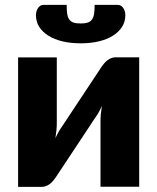

<svg xmlns="http://www.w3.org/2000/svg" viewBox="-20 -748 630 769"><path d="M537.5 -518.5V0H382.5V-264Q382.5 -277 384 -292.2Q385.5 -307.5 388 -323.5Q376 -296.5 362.5 -278Q361.5 -277 354.2 -266Q347 -255 335.8 -237.8Q324.5 -220.5 310.2 -199Q296 -177.5 281 -155Q246 -102.5 202.5 -36.5Q198 -30 192.2 -23.2Q186.5 -16.5 179.5 -11.2Q172.5 -6 164.5 -2.8Q156.5 0.5 147.5 0.5H52.5V-518H207.5V-254Q207.5 -241.5 206 -226Q204.5 -210.5 202 -194.5Q214 -221.5 227.5 -240Q228 -241 235.5 -252Q243 -263 254.2 -280.2Q265.5 -297.5 279.8 -319Q294 -340.5 309 -363Q344 -415.5 387.5 -481.5Q392 -488 397.8 -494.8Q403.5 -501.5 410.5 -506.8Q417.5 -512 425.5 -515.2Q433.5 -518.5 442.5 -518.5ZM303 -654Q320 -654 331 -657.5Q342 -661 348.2 -669.5Q354.5 -678 356.8 -692.2Q359 -706.5 359 -728.5H451Q459 -728.5 464.8 -724.8Q470.5 -721 474.2 -715.2Q478 -709.5 480 -702.2Q482 -695 482 -687.5Q482 -661 468.8 -640.2Q455.5 -619.5 431.8 -604.8Q408 -590 375.2 -582.2Q342.5 -574.5 303 -574.5Q263.5 -574.5 230.8 -582.2Q198 -590 174.2 -604.8Q150.5 -619.5 137.2 -640.2Q124 -661 124 -687.5Q124 -695 126 -702.2Q128 -709.5 131.8 -715.2Q135.5 -721 141.2 -724.8Q147 -728.5 155 -728.5H247Q247 -706.5 249.2 -692.2Q251.5 -678 257.8 -669.5Q264 -661 274.8 -657.5Q285.5 -654 303 -654Z"/></svg>

Font: Lato 2
Style: Regular
Weight: 900
Designer: Lukasz Dziedzic with Adam Twardoch and Botio Nikoltchev
Foundry: tyPoland Lukasz Dziedzic
Version: Version 2.015; 2015-08-06; http://www.latofonts.com/